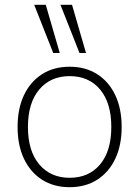

<svg xmlns="http://www.w3.org/2000/svg" viewBox="-20 -769 578 797"><path d="M269 8Q203 8 154.5 -23Q106 -54 79.5 -110Q53 -166 53 -242Q53 -318 79.5 -374Q106 -430 154.5 -461Q203 -492 269 -492Q335 -492 383.5 -461Q432 -430 458.5 -374Q485 -318 485 -242Q485 -166 458.5 -110Q432 -54 383.5 -23Q335 8 269 8ZM269 -31Q349 -31 395.5 -86.5Q442 -142 442 -242Q442 -342 395.5 -397.5Q349 -453 269 -453Q190 -453 143 -397.5Q96 -342 96 -242Q96 -142 143 -86.5Q190 -31 269 -31ZM310 -549 231 -749H279L337 -549ZM201 -549 122 -749H170L228 -549Z"/></svg>

Font: Nunito Sans 12pt ExtraLight
Style: Regular
Weight: 200
Version: Version 3.101;gftools[0.9.27]